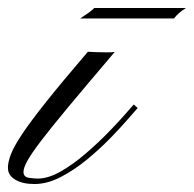

<svg xmlns="http://www.w3.org/2000/svg" viewBox="-59 -461 487 482"><path d="M27.3 1Q-2.4 1 -20.8 -10Q-39.1 -21 -39.1 -39.6Q-39.1 -54.2 -31.7 -73.5Q-24.4 -92.8 -3.7 -124Q17.1 -155.3 56.9 -205.3Q96.7 -255.4 161.6 -331.1Q166 -330.6 182.6 -330.1Q199.2 -329.6 208.5 -329.6Q216.8 -329.6 220.9 -329.8Q225.1 -330.1 229 -330.6Q157.7 -246.6 112.5 -192.4Q67.4 -138.2 43 -106Q18.6 -73.7 9.3 -56.6Q0 -39.6 0 -29.3Q0 -16.6 13.7 -14.6Q27.3 -12.7 35.6 -12.7Q62 -12.7 93.3 -30.5Q124.5 -48.3 155.5 -75Q186.5 -101.6 213.1 -128.9Q239.7 -156.2 256.8 -176Q273.9 -195.8 276.9 -198.7L286.6 -189.9Q281.2 -184.1 263.2 -163.1Q245.1 -142.1 218.3 -114.5Q191.4 -86.9 159.4 -60.5Q127.4 -34.2 93.5 -16.6Q59.6 1 27.3 1ZM142.1 -414.6Q152.8 -421.4 162.1 -428Q171.4 -434.6 177.7 -440.9H407.7Q387.7 -428.2 377.9 -414.6Z"/></svg>

Font: Pinyon Script
Style: Regular
Weight: 400
Designer: Nicole Fally, Eben Sorkin
Foundry: Sorkin Type Co.
Version: Version 1.008; ttfautohint (v1.8.4.7-5d5b)